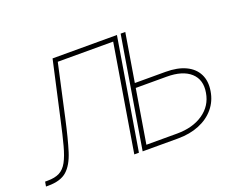

<svg xmlns="http://www.w3.org/2000/svg" viewBox="-116 -708 1110 876"><g transform="rotate(-20 439.5 -269.5)"><path d="M-26.4 0 -22.5 -22.5H-10.7Q25.4 -22.5 47.9 -34.2Q70.3 -45.9 85.2 -73.2Q100.1 -100.6 112.5 -147Q125 -193.4 140.1 -262.7L201.7 -539.1H514.2L424.8 0H402.3L487.8 -516.6H218.8L162.6 -261.7Q142.6 -170.4 124.5 -112.5Q106.4 -54.7 75.4 -27.3Q44.4 0 -14.6 0ZM506.3 -305.2H665Q723.1 -305.2 762.2 -286.6Q801.3 -268.1 818.6 -233.6Q835.9 -199.2 828.1 -152.3Q820.8 -106 792 -71.5Q763.2 -37.1 717.8 -18.6Q672.4 0 614.7 0H442.9L532.2 -539.1H554.7L469.2 -22.5H617.7Q694.8 -22.5 745.4 -57.4Q795.9 -92.3 805.7 -152.3Q816.4 -212.9 778.1 -247.8Q739.7 -282.7 662.1 -282.7H502.4Z"/></g></svg>

Font: Inter 18pt Thin
Style: Italic
Weight: 250
Italic angle: -9.3988°
Version: Version 4.001;git-66647c0bb